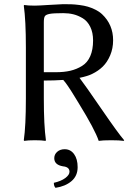

<svg xmlns="http://www.w3.org/2000/svg" viewBox="-20 -672 640 920"><path d="M290 43Q318 43 335 66.5Q352 90 352 129Q352 171 322.5 196Q293 221 246 228Q238 220 238 204Q273 196 293 181Q313 166 313 151Q313 128 282 125Q240 118 240 86Q240 68 254 55.5Q268 43 290 43ZM190 -286V-200Q190 -71 200 0L198 3Q180 0 147 0Q114 0 96 3L94 0Q104 -68 104 -200V-445Q104 -574 94 -645L96 -648Q114 -645 147 -645Q163 -645 216.5 -648.5Q270 -652 282 -652Q305 -652 321.5 -651.5Q338 -651 361 -648Q384 -645 401 -640Q418 -635 436.5 -626Q455 -617 469 -604Q522 -554 522 -479Q522 -440 508 -407Q494 -374 472.5 -353Q451 -332 422 -318Q400 -307 361 -299Q385 -268 466 -150Q547 -32 575 0L573 3Q553 0 513 0Q472 0 453 3Q435 -51 358 -176Q353 -184 340 -205.5Q327 -227 320.5 -237Q314 -247 303.5 -262.5Q293 -278 283 -289Q241 -286 190 -286ZM283 -609Q236 -609 218 -605.5Q200 -602 195 -594.5Q190 -587 190 -565V-326H248Q287 -326 317 -333Q347 -340 373 -356Q399 -372 412.5 -403Q426 -434 426 -478Q426 -516 412.5 -543.5Q399 -571 376.5 -584.5Q354 -598 331.5 -603.5Q309 -609 283 -609Z"/></svg>

Font: Libertinus Sans
Style: Regular
Weight: 400
Designer: Philipp H. Poll
Foundry: Khaled Hosny
Version: Version 6.1